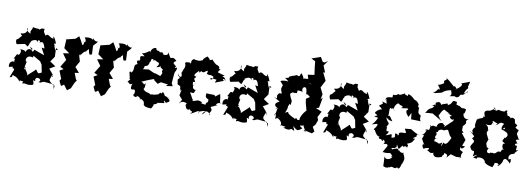

<svg xmlns="http://www.w3.org/2000/svg" viewBox="-71 -1260 5430 1960"><g transform="rotate(10 2644.0 -279.5)"><path d="M453 -128 417 -171 474 -205 414 -245 452 -300 449 -389C486 -374 463 -378 446 -366C428 -402 416 -432 448 -394C412 -431 416 -433 440 -434C411 -514 390 -510 408 -482C372 -470 347 -535 320 -495C302 -533 293 -519 300 -564C277 -553 284 -577 250 -546C229 -561 244 -544 180 -559C176 -520 153 -525 167 -488C129 -505 118 -524 132 -546C140 -479 82 -474 68 -476C71 -449 122 -445 96 -465C47 -415 65 -418 33 -407C54 -407 17 -412 45 -359L129 -376L160 -355L171 -376C173 -404 207 -424 177 -411C245 -458 249 -418 258 -415C238 -456 299 -433 267 -411C320 -453 324 -381 333 -364C289 -368 305 -379 306 -363L342 -296L234 -335C217 -301 229 -300 183 -359C237 -325 206 -347 205 -322C192 -350 127 -320 160 -263C156 -336 84 -306 82 -317C130 -301 73 -236 85 -255C61 -270 63 -243 40 -209C74 -223 35 -179 60 -173C30 -194 -6 -159 8 -117C46 -123 53 -135 46 -110C82 -108 62 -99 33 -15C78 -17 46 -53 67 -40C121 -26 137 11 142 14C138 -36 159 30 146 1C209 4 155 5 178 28C198 8 211 41 277 22C304 9 248 -47 298 -18C280 -66 340 -69 348 -35C315 5 348 -26 351 -14L377 -27L394 -29L487 -20L498 28C505 -27 497 -2 482 -15C426 -58 435 -47 462 -122C483 -70 446 -106 467 -104ZM169 -159C183 -218 177 -201 170 -201C157 -223 169 -264 216 -258C231 -251 236 -253 235 -273L312 -229L333 -196L348 -118C313 -105 320 -90 286 -140C275 -123 220 -81 203 -59C222 -73 171 -125 168 -139C185 -152 175 -110 165 -124Z M802 -538C801 -539 789 -562 717 -548C749 -514 728 -475 706 -515C738 -494 709 -447 702 -478L685 -510L661 -550L628 -518L527 -493L537 -498L536 -480L532 -403L591 -360L528 -350L572 -288L524 -209L562 -192L523 -170L555 -88L541 -68L561 -25L571 -19L594 -37L633 15L669 -12L697 -75L715 -100L704 -111L680 -174L723 -180L677 -234L712 -296L686 -385C667 -373 730 -342 698 -366C720 -359 713 -394 765 -416C728 -380 766 -425 782 -438C791 -362 805 -389 821 -389L817 -480L849 -514L861 -534C842 -509 788 -561 809 -557Z M1155 -538C1154 -539 1142 -562 1070 -548C1102 -514 1081 -475 1059 -515C1091 -494 1062 -447 1055 -478L1038 -510L1014 -550L981 -518L880 -493L890 -498L889 -480L885 -403L944 -360L881 -350L925 -288L877 -209L915 -192L876 -170L908 -88L894 -68L914 -25L924 -19L947 -37L986 15L1022 -12L1050 -75L1068 -100L1057 -111L1033 -174L1076 -180L1030 -234L1065 -296L1039 -385C1020 -373 1083 -342 1051 -366C1073 -359 1066 -394 1118 -416C1081 -380 1119 -425 1135 -438C1144 -362 1158 -389 1174 -389L1170 -480L1202 -514L1214 -534C1195 -509 1141 -561 1162 -557Z M1687 -85 1627 -102 1610 -132C1580 -132 1623 -161 1584 -115C1593 -151 1533 -87 1573 -102C1557 -114 1535 -92 1500 -94C1508 -70 1496 -117 1487 -87C1449 -116 1419 -95 1392 -147C1396 -120 1418 -138 1411 -202C1402 -151 1382 -213 1361 -201L1433 -232L1493 -254L1489 -244L1534 -210L1563 -232L1639 -222L1619 -203L1689 -213L1674 -241C1676 -267 1681 -340 1687 -372C1663 -321 1712 -389 1698 -408C1653 -383 1697 -430 1690 -414C1676 -435 1628 -443 1682 -474C1653 -498 1644 -512 1597 -478C1640 -488 1610 -487 1588 -546C1586 -501 1548 -520 1534 -508C1554 -536 1554 -496 1518 -542C1542 -530 1461 -527 1501 -544C1438 -536 1474 -573 1446 -567C1393 -555 1406 -485 1399 -525C1377 -521 1365 -494 1321 -490C1341 -470 1368 -463 1339 -462C1283 -465 1333 -416 1307 -409C1313 -445 1321 -407 1274 -403C1306 -409 1270 -415 1297 -373C1245 -361 1288 -313 1249 -277C1226 -292 1272 -292 1229 -281L1243 -217C1231 -193 1280 -236 1220 -171C1232 -204 1244 -133 1279 -169C1275 -146 1260 -105 1291 -108C1327 -126 1321 -72 1313 -64C1291 -58 1343 -16 1345 -56C1350 -23 1375 5 1342 -50C1410 -54 1368 24 1390 -34C1397 -18 1432 -26 1431 26C1445 41 1450 46 1511 49C1533 13 1540 -1 1515 4C1576 0 1561 -30 1575 -20C1637 -31 1581 -18 1636 -29C1616 -63 1628 -58 1651 -33C1663 -47 1719 -51 1648 -94ZM1562 -326 1546 -293 1493 -311H1481L1418 -339L1359 -331C1363 -347 1365 -323 1372 -366C1390 -374 1402 -364 1415 -406C1401 -404 1424 -403 1429 -451C1472 -452 1430 -421 1465 -445C1487 -421 1541 -436 1491 -376C1556 -380 1518 -431 1535 -380C1595 -342 1533 -374 1562 -327Z M1890 -257 1885 -290C1906 -308 1925 -264 1878 -350C1897 -312 1883 -324 1911 -350C1880 -354 1874 -365 1929 -416C1928 -374 1946 -419 1965 -431C1928 -455 1942 -400 1978 -408C2001 -425 2027 -452 2010 -398C2069 -377 2025 -408 2082 -381C2086 -328 2027 -354 2066 -363L2118 -356L2106 -324L2201 -360C2161 -358 2195 -400 2208 -357C2207 -416 2140 -386 2191 -411C2204 -411 2175 -414 2117 -433C2141 -489 2169 -453 2123 -470C2135 -499 2095 -501 2081 -516C2110 -498 2090 -496 2045 -547C2058 -563 2020 -534 2000 -543C2017 -532 2028 -542 1987 -574C1949 -549 1940 -527 1946 -527C1913 -520 1932 -510 1864 -519C1903 -479 1861 -521 1857 -526C1811 -492 1850 -494 1821 -458C1836 -482 1829 -485 1780 -478C1756 -457 1808 -456 1756 -380C1779 -429 1768 -392 1753 -362C1776 -317 1743 -301 1721 -352C1725 -302 1770 -327 1727 -290L1735 -240C1790 -221 1750 -219 1780 -180C1767 -172 1773 -202 1784 -186C1760 -114 1804 -117 1763 -148C1806 -81 1825 -113 1778 -48C1798 -69 1816 -86 1864 -64C1859 -70 1845 -33 1856 -38C1861 7 1912 2 1890 -25C1911 22 1957 -7 1910 32C1945 26 1997 -26 2002 -3C2000 -21 2001 49 1996 -2C2063 -32 2086 -23 2031 21C2049 -29 2093 -36 2117 16C2075 -6 2150 -27 2109 -65C2107 -83 2116 -66 2170 -105C2146 -56 2145 -148 2218 -122C2177 -136 2203 -123 2180 -219L2134 -185L2125 -199L2040 -201C2042 -186 2025 -159 2072 -143C2077 -95 2051 -122 2051 -84C2036 -90 1983 -87 2015 -102C1946 -136 1952 -91 1911 -105C1924 -130 1894 -117 1889 -127C1922 -107 1901 -134 1874 -183C1918 -184 1906 -165 1928 -218C1914 -206 1860 -245 1923 -285Z M2667 -128 2631 -171 2688 -205 2628 -245 2666 -300 2663 -389C2700 -374 2677 -378 2660 -366C2642 -402 2630 -432 2662 -394C2626 -431 2630 -433 2654 -434C2625 -514 2604 -510 2622 -482C2586 -470 2561 -535 2534 -495C2516 -533 2507 -519 2514 -564C2491 -553 2498 -577 2464 -546C2443 -561 2458 -544 2394 -559C2390 -520 2367 -525 2381 -488C2343 -505 2332 -524 2346 -546C2354 -479 2296 -474 2282 -476C2285 -449 2336 -445 2310 -465C2261 -415 2279 -418 2247 -407C2268 -407 2231 -412 2259 -359L2343 -376L2374 -355L2385 -376C2387 -404 2421 -424 2391 -411C2459 -458 2463 -418 2472 -415C2452 -456 2513 -433 2481 -411C2534 -453 2538 -381 2547 -364C2503 -368 2519 -379 2520 -363L2556 -296L2448 -335C2431 -301 2443 -300 2397 -359C2451 -325 2420 -347 2419 -322C2406 -350 2341 -320 2374 -263C2370 -336 2298 -306 2296 -317C2344 -301 2287 -236 2299 -255C2275 -270 2277 -243 2254 -209C2288 -223 2249 -179 2274 -173C2244 -194 2208 -159 2222 -117C2260 -123 2267 -135 2260 -110C2296 -108 2276 -99 2247 -15C2292 -17 2260 -53 2281 -40C2335 -26 2351 11 2356 14C2352 -36 2373 30 2360 1C2423 4 2369 5 2392 28C2412 8 2425 41 2491 22C2518 9 2462 -47 2512 -18C2494 -66 2554 -69 2562 -35C2529 5 2562 -26 2565 -14L2591 -27L2608 -29L2701 -20L2712 28C2719 -27 2711 -2 2696 -15C2640 -58 2649 -47 2676 -122C2697 -70 2660 -106 2681 -104ZM2383 -159C2397 -218 2391 -201 2384 -201C2371 -223 2383 -264 2430 -258C2445 -251 2450 -253 2449 -273L2526 -229L2547 -196L2562 -118C2527 -105 2534 -90 2500 -140C2489 -123 2434 -81 2417 -59C2436 -73 2385 -125 2382 -139C2399 -152 2389 -110 2379 -124Z M3069 -56 3108 17 3081 -6 3172 14 3194 -9 3169 -53 3194 -82 3211 -129 3199 -160 3231 -221 3168 -247 3198 -256 3218 -364 3199 -344 3210 -397 3174 -471 3178 -464 3217 -538 3177 -620 3197 -619 3169 -689 3207 -742 3176 -721 3154 -724 3127 -770 3034 -738 3077 -717 3083 -659 3094 -578 3026 -568 3050 -490 3084 -478C3023 -481 3071 -541 3012 -523C3012 -480 3033 -562 2975 -505C3008 -503 2979 -558 2957 -572C2946 -508 2920 -554 2915 -544C2885 -529 2875 -533 2844 -516C2835 -481 2835 -515 2845 -508C2797 -481 2783 -518 2844 -466C2840 -465 2789 -474 2763 -455C2815 -395 2788 -437 2783 -369C2785 -405 2778 -374 2799 -336C2755 -316 2789 -357 2755 -307C2755 -275 2773 -264 2721 -288L2791 -248C2727 -220 2750 -190 2792 -175C2765 -177 2746 -155 2781 -170C2780 -154 2771 -112 2762 -93C2766 -158 2786 -101 2775 -67C2833 -97 2836 -96 2797 -75C2781 -89 2861 -59 2843 -6C2825 -28 2835 -10 2895 -5C2879 14 2876 -2 2872 5C2944 36 2949 2 2962 7C2993 24 3000 32 2970 -27C3016 9 3017 23 3067 -19C3024 -46 3035 -44 3064 -46ZM3062 -368 3088 -348 3051 -323 3056 -283 3077 -206 3053 -177C3046 -167 3014 -117 3024 -99C2985 -81 3001 -133 2972 -99C2957 -121 2985 -91 2915 -133C2955 -80 2899 -163 2896 -144C2893 -158 2918 -173 2864 -145C2866 -143 2901 -223 2875 -227C2891 -194 2910 -278 2865 -261L2908 -233C2919 -300 2906 -267 2883 -342C2888 -351 2903 -370 2909 -356C2889 -393 2875 -352 2950 -364C2955 -401 2952 -398 2911 -382C2927 -383 2955 -404 3010 -384C2998 -384 2985 -438 3025 -438C3053 -421 3037 -350 3051 -371Z M3703 -128 3667 -171 3724 -205 3664 -245 3702 -300 3699 -389C3736 -374 3713 -378 3696 -366C3678 -402 3666 -432 3698 -394C3662 -431 3666 -433 3690 -434C3661 -514 3640 -510 3658 -482C3622 -470 3597 -535 3570 -495C3552 -533 3543 -519 3550 -564C3527 -553 3534 -577 3500 -546C3479 -561 3494 -544 3430 -559C3426 -520 3403 -525 3417 -488C3379 -505 3368 -524 3382 -546C3390 -479 3332 -474 3318 -476C3321 -449 3372 -445 3346 -465C3297 -415 3315 -418 3283 -407C3304 -407 3267 -412 3295 -359L3379 -376L3410 -355L3421 -376C3423 -404 3457 -424 3427 -411C3495 -458 3499 -418 3508 -415C3488 -456 3549 -433 3517 -411C3570 -453 3574 -381 3583 -364C3539 -368 3555 -379 3556 -363L3592 -296L3484 -335C3467 -301 3479 -300 3433 -359C3487 -325 3456 -347 3455 -322C3442 -350 3377 -320 3410 -263C3406 -336 3334 -306 3332 -317C3380 -301 3323 -236 3335 -255C3311 -270 3313 -243 3290 -209C3324 -223 3285 -179 3310 -173C3280 -194 3244 -159 3258 -117C3296 -123 3303 -135 3296 -110C3332 -108 3312 -99 3283 -15C3328 -17 3296 -53 3317 -40C3371 -26 3387 11 3392 14C3388 -36 3409 30 3396 1C3459 4 3405 5 3428 28C3448 8 3461 41 3527 22C3554 9 3498 -47 3548 -18C3530 -66 3590 -69 3598 -35C3565 5 3598 -26 3601 -14L3627 -27L3644 -29L3737 -20L3748 28C3755 -27 3747 -2 3732 -15C3676 -58 3685 -47 3712 -122C3733 -70 3696 -106 3717 -104ZM3419 -159C3433 -218 3427 -201 3420 -201C3407 -223 3419 -264 3466 -258C3481 -251 3486 -253 3485 -273L3562 -229L3583 -196L3598 -118C3563 -105 3570 -90 3536 -140C3525 -123 3470 -81 3453 -59C3472 -73 3421 -125 3418 -139C3435 -152 3425 -110 3415 -124Z M3924 -257 3960 -248C3917 -316 3919 -300 3908 -293C3917 -335 3898 -386 3926 -381C3928 -348 3940 -415 3962 -356C3929 -387 3983 -451 3990 -438C4005 -443 4000 -415 4024 -430C4001 -419 4070 -421 4021 -399C4056 -396 4108 -420 4096 -392C4087 -396 4063 -373 4114 -322L4137 -369L4144 -303L4244 -300C4220 -330 4246 -355 4228 -363C4199 -371 4204 -402 4204 -427C4208 -463 4185 -405 4204 -421C4202 -425 4175 -475 4200 -451C4174 -521 4120 -500 4148 -507C4135 -505 4122 -538 4078 -550C4083 -568 4049 -522 4091 -524C4051 -538 4004 -551 4044 -559C3990 -518 3973 -540 3990 -503C3981 -569 3969 -511 3924 -517C3920 -550 3919 -484 3917 -489C3842 -487 3857 -469 3846 -433C3864 -498 3857 -449 3872 -417C3795 -435 3825 -443 3833 -410C3772 -368 3805 -393 3835 -349C3819 -359 3760 -312 3771 -301C3816 -270 3803 -293 3769 -266L3810 -260C3799 -240 3798 -223 3759 -182C3833 -208 3829 -201 3787 -132C3788 -126 3851 -143 3790 -151C3814 -91 3848 -50 3876 -87C3820 -50 3880 -45 3880 -55C3854 -66 3917 -8 3895 -50C3941 -38 3909 5 3900 -3C3972 -25 3941 4 3970 26C3970 26 3968 22 4036 15C4039 -14 4051 29 4047 -26C4078 30 4064 28 4105 -24C4120 7 4126 -43 4154 -10C4166 -68 4158 -21 4148 -52C4204 -69 4201 -89 4220 -116C4165 -106 4221 -130 4240 -149C4221 -123 4223 -185 4262 -152L4206 -178L4162 -204L4098 -198C4112 -167 4125 -160 4108 -154C4066 -155 4034 -150 4050 -125C4018 -103 4058 -139 4008 -131C4017 -94 4016 -90 3979 -83C3978 -141 3978 -114 3916 -97C3971 -160 3918 -139 3918 -139C3909 -203 3928 -192 3904 -178C3950 -244 3917 -208 3891 -279ZM4015 104C4040 115 3963 170 3943 115L3948 215L3938 212C4002 249 4006 201 4012 221C4034 188 4069 239 4088 203C4107 227 4116 214 4132 154C4126 187 4155 106 4144 97C4135 54 4119 64 4131 43C4135 47 4104 61 4082 34C4086 20 4070 49 4068 20L4051 16L4006 33L3970 -20L3916 76C3995 91 3984 46 4024 107C4004 98 3991 97 4031 117Z M4704 -128 4728 -192 4677 -257 4696 -261 4676 -282 4677 -327C4739 -384 4665 -362 4726 -411C4699 -390 4656 -415 4663 -459C4668 -444 4677 -471 4679 -501C4617 -520 4641 -491 4662 -508C4637 -483 4604 -541 4598 -520C4588 -545 4571 -502 4575 -559C4503 -576 4553 -538 4485 -509C4502 -544 4447 -510 4436 -512C4466 -562 4442 -511 4423 -501C4398 -545 4381 -517 4363 -515C4365 -494 4368 -464 4360 -494C4317 -470 4312 -487 4355 -477C4327 -430 4312 -467 4278 -396C4330 -426 4293 -418 4271 -394L4320 -398L4350 -400L4455 -338C4405 -382 4442 -367 4413 -385C4439 -448 4462 -472 4473 -452C4525 -422 4550 -429 4500 -429C4534 -416 4569 -408 4527 -402C4542 -361 4577 -369 4578 -390L4570 -360L4488 -283C4509 -354 4501 -295 4484 -303C4472 -343 4413 -302 4424 -300C4417 -286 4409 -295 4420 -276C4366 -268 4397 -293 4349 -263C4340 -287 4365 -303 4343 -224C4327 -244 4272 -202 4322 -224C4320 -237 4318 -184 4280 -164C4292 -163 4312 -187 4292 -132C4267 -164 4315 -76 4326 -64C4297 -101 4298 -32 4330 -29C4302 -18 4338 -47 4374 -44C4386 -32 4352 -14 4354 -25C4422 14 4392 -6 4391 0C4446 1 4442 -27 4427 0C4436 40 4468 39 4518 22C4538 -38 4540 22 4540 22C4529 -49 4544 -17 4578 -7C4551 -68 4584 2 4563 24L4605 -22L4664 -5L4719 -8L4696 5C4728 -17 4693 -13 4723 -65C4674 -93 4693 -70 4690 -113C4704 -88 4714 -101 4736 -125ZM4418 -159C4413 -207 4438 -159 4421 -222C4451 -216 4418 -241 4469 -253C4509 -253 4482 -241 4515 -260L4535 -261L4560 -212L4583 -186C4569 -163 4545 -91 4511 -127C4491 -66 4488 -80 4500 -126C4450 -90 4475 -120 4417 -123C4414 -145 4414 -161 4451 -146ZM4557 -703C4545 -670 4529 -733 4517 -707C4450 -765 4468 -755 4423 -782C4455 -754 4391 -766 4413 -726C4409 -721 4374 -698 4352 -698C4377 -667 4384 -660 4372 -647C4361 -690 4358 -594 4296 -622L4339 -609L4412 -627C4430 -603 4399 -640 4414 -633C4469 -676 4505 -654 4497 -678C4485 -666 4527 -621 4487 -604C4526 -605 4535 -620 4555 -605C4590 -603 4590 -633 4598 -637C4615 -646 4617 -621 4664 -688C4654 -637 4688 -697 4628 -656C4650 -724 4675 -709 4658 -729L4672 -785L4583 -752C4621 -742 4557 -693 4535 -678Z M4790 -269 4752 -294C4797 -250 4828 -248 4790 -221C4830 -188 4810 -204 4816 -186C4785 -136 4779 -137 4801 -108C4818 -80 4849 -124 4829 -41C4889 -76 4886 -71 4835 -31C4893 -13 4874 -34 4874 -34C4888 -44 4956 -48 4963 2C4920 11 4954 4 4963 3C4967 -1 4973 23 5047 34C5045 33 5072 -14 5057 -12C5086 -19 5119 -13 5094 12C5099 21 5142 -21 5143 -58C5156 -74 5167 -85 5215 -33C5230 -92 5205 -86 5200 -69C5180 -89 5191 -131 5231 -135C5270 -152 5212 -122 5278 -183C5238 -172 5257 -172 5256 -225C5218 -215 5235 -259 5258 -243L5233 -281C5292 -304 5281 -275 5257 -300C5233 -354 5225 -326 5247 -388C5230 -397 5269 -365 5208 -404C5220 -436 5247 -417 5172 -462C5209 -422 5192 -457 5188 -486C5160 -508 5132 -497 5157 -476C5106 -541 5113 -479 5099 -537C5086 -537 5116 -570 5078 -559C5083 -535 5011 -550 5007 -554C4979 -533 4981 -536 4953 -570C4992 -561 4968 -527 4958 -553C4909 -510 4909 -542 4873 -513C4858 -489 4902 -444 4864 -461C4880 -429 4813 -448 4807 -403C4812 -407 4812 -398 4809 -435C4799 -380 4787 -345 4811 -332C4802 -390 4806 -319 4822 -349C4783 -331 4777 -298 4781 -295ZM5122 -269V-292C5088 -230 5097 -251 5135 -223C5096 -236 5104 -160 5140 -158C5098 -166 5119 -160 5097 -129C5082 -155 5062 -103 5076 -135C5057 -122 5062 -112 5037 -107C4993 -119 5012 -87 5007 -115C4993 -84 4941 -101 4975 -149C4954 -155 4936 -169 4954 -147C4954 -200 4927 -168 4960 -240C4918 -240 4907 -241 4940 -226L4954 -243C4939 -282 4911 -296 4945 -337C4920 -321 4955 -359 4902 -385C4975 -374 4964 -403 4971 -419C5000 -373 4956 -421 4971 -432C5028 -406 5032 -424 5002 -393C5047 -409 5033 -446 5097 -418C5096 -446 5046 -367 5083 -356C5094 -422 5129 -348 5075 -373C5082 -343 5146 -355 5142 -308C5133 -278 5087 -262 5132 -234Z"/></g></svg>

Font: Asimov Aggro
Style: Condensed
Weight: 500
Designer: Google
Version: Version 2.000980; 2014